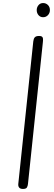

<svg xmlns="http://www.w3.org/2000/svg" viewBox="-20 -1240 354 1260"><path d="M130.5 0Q113.5 0 106 -8.8Q98.5 -17.5 100 -33L198.5 -969Q200.5 -986.5 208.5 -995.2Q216.5 -1004 236.5 -1004Q249.5 -1004 255.2 -999.8Q261 -995.5 262 -986.8Q263 -978 261.5 -964.5L163.5 -32.5Q162.5 -21 157 -10.5Q151.5 0 130.5 0ZM263 -1127Q244.5 -1127 232.8 -1140.5Q221 -1154 221 -1174Q221 -1192 232.5 -1206Q244 -1220 263 -1220Q281.5 -1220 294.5 -1207.2Q307.5 -1194.5 307.5 -1174Q307.5 -1154.5 294.8 -1140.8Q282 -1127 263 -1127Z"/></svg>

Font: Edu NSW ACT Cursive
Style: Regular
Weight: 400
Designer: Tina and Corey Anderson, Eben Sorkin, Mirko Velimirovic
Foundry: Sorkin Type Co.
Version: Version 2.000